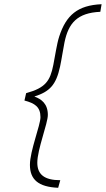

<svg xmlns="http://www.w3.org/2000/svg" viewBox="-20 -769 502 911"><path d="M207 -224C207 -276 177 -299 143 -311C215 -334 246 -365 265 -453C272 -485 279 -534 286 -568C305 -660 347 -708 456 -713L462 -749C348 -744 294 -697 261 -596C249 -559 242 -505 233 -461C218 -385 196 -352 104 -327L96 -292C146 -279 172 -261 172 -213C172 -175 122 -53 122 13C122 83 162 118 256 122L266 86C191 86 157 59 157 3C157 -60 207 -183 207 -224Z"/></svg>

Font: RazerF5 Thin
Style: Italic
Weight: 250
Foundry: Razer Inc.
Version: Version 2